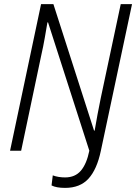

<svg xmlns="http://www.w3.org/2000/svg" viewBox="-20 -734 663 935"><path d="M297 181Q254 181 231 169L237 120Q250 125 265.5 127.5Q281 130 297 130Q346 130 374 97Q402 64 415 0L214 -625H211Q205 -590 198 -549.5Q191 -509 181 -465L83 0H29L180 -714H240L438 -98H441Q447 -135 455 -177Q463 -219 471 -258L568 -714H623L471 1Q452 91 411 136Q370 181 297 181Z"/></svg>

Font: Noto Sans SemiCondensed Light
Style: Italic
Weight: 300
Width: 4
Italic angle: -12°
Designer: Monotype Design Team
Foundry: Monotype Imaging Inc.
Version: Version 2.013; ttfautohint (v1.8.4.7-5d5b)